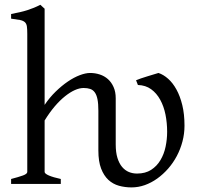

<svg xmlns="http://www.w3.org/2000/svg" viewBox="-20 -777 838 811"><path d="M759.3 -246.1Q759.3 -211.9 750.7 -179.4Q742.2 -147 726.8 -117.9Q711.4 -88.9 690.2 -64.7Q668.9 -40.5 644 -22.7Q619.1 -4.9 591.6 4.9Q564 14.6 535.6 14.6Q507.8 14.6 482.4 7.6Q457 0.5 437.7 -17.3Q418.5 -35.2 407 -65.2Q395.5 -95.2 395.5 -141.1V-309.1Q395.5 -338.9 391.8 -357.4Q388.2 -376 380.4 -386.7Q372.6 -397.5 360.8 -401.4Q349.1 -405.3 333 -405.3Q315.9 -405.3 296.1 -396.5Q276.4 -387.7 254.9 -370.6Q233.4 -353.5 211.4 -327.9Q189.5 -302.2 168.5 -268.1V-50.8Q168.5 -43.5 186.8 -35.6Q205.1 -27.8 236.8 -21V0H26.9V-21Q59.1 -29.3 77.1 -35.9Q95.2 -42.5 95.2 -50.8V-633.8Q95.2 -654.3 93.5 -665.8Q91.8 -677.2 84.7 -683.6Q77.6 -689.9 64 -692.6Q50.3 -695.3 26.9 -698.2V-717.8Q47.4 -721.7 64.2 -725.6Q81.1 -729.5 95.5 -734.1Q109.9 -738.8 123 -744.1Q136.2 -749.5 150.4 -756.8L168.5 -740.2V-334Q189.5 -365.2 215.1 -390.1Q240.7 -415 266.6 -432.6Q292.5 -450.2 317.1 -459.5Q341.8 -468.8 360.8 -468.8Q381.8 -468.8 401.4 -462.4Q420.9 -456.1 435.8 -442.9Q450.7 -429.7 459.7 -409.4Q468.8 -389.2 468.8 -361.8V-167Q468.8 -133.3 476.1 -109.9Q483.4 -86.4 495.8 -71.8Q508.3 -57.1 524.4 -50.5Q540.5 -43.9 558.6 -43.9Q594.2 -43.9 618.4 -59.6Q642.6 -75.2 657.7 -100.6Q672.9 -126 679.4 -157.2Q686 -188.5 686 -220.2Q686 -257.8 679 -293Q671.9 -328.1 656.7 -355.7Q641.6 -383.3 618.4 -400.1Q595.2 -417 562.5 -418L554.7 -438Q562.5 -441.4 575.2 -445.8Q587.9 -450.2 601.6 -454.3Q615.2 -458.5 628.2 -462.4Q641.1 -466.3 649.4 -468.8Q670.4 -461.9 690.2 -444.3Q710 -426.8 725.3 -398.9Q740.7 -371.1 750 -333Q759.3 -294.9 759.3 -246.1Z"/></svg>

Font: Gentium Plus
Style: Regular
Weight: 400
Designer: J. Victor Gaultney, Annie Olsen, Iska Routamaa
Foundry: SIL International
Version: Version 1.510